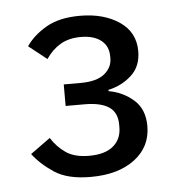

<svg xmlns="http://www.w3.org/2000/svg" viewBox="-38 -740 421 453"><g transform="rotate(-5 173.0 -513.5)"><path d="M115 -546H155Q193 -546 211.5 -561Q230 -576 230 -598V-602Q230 -627 212.5 -640.5Q195 -654 165 -654Q136 -654 116 -642Q96 -630 82 -609L39 -643Q56 -668 87 -686Q118 -704 167 -704Q223 -704 260 -679Q297 -654 297 -609Q297 -573 274 -552Q251 -531 219 -524V-521Q253 -515 278 -493Q303 -471 303 -431Q303 -382 264 -352.5Q225 -323 160 -323Q105 -323 74 -343.5Q43 -364 24 -389L71 -423Q85 -401 105.5 -387Q126 -373 160 -373Q198 -373 217.5 -389.5Q237 -406 237 -434V-440Q237 -469 217.5 -482Q198 -495 160 -495H115Z"/></g></svg>

Font: IBM Plex Sans
Style: Regular
Weight: 400
Designer: Mike Abbink, Paul van der Laan, Pieter van Rosmalen
Foundry: Bold Monday
Version: Version 3.201